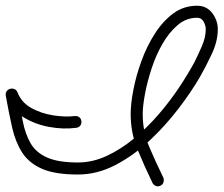

<svg xmlns="http://www.w3.org/2000/svg" viewBox="-23 -588 780 670"><path d="M261 -165Q262 -156 257 -149.5Q252 -143 243 -142Q199 -136 149 -145Q99 -154 58 -179.5Q17 -205 -1 -250Q-5 -259 0.5 -265.5Q6 -272 14 -274Q22 -276 29.5 -273.5Q37 -271 39 -262Q48 -209 56.5 -165Q65 -121 83.5 -88.5Q102 -56 141 -38.5Q180 -21 249 -21Q300 -21 349.5 -44Q399 -67 445 -105Q491 -143 531 -189.5Q571 -236 602.5 -283.5Q634 -331 656 -372Q668 -396 681.5 -427Q695 -458 695 -486Q695 -499 687.5 -512.5Q680 -526 665 -526Q627 -526 597 -500.5Q567 -475 544 -435Q521 -395 506 -349Q491 -303 483 -260.5Q475 -218 475 -190Q475 -129 498 -75Q521 -21 547 32Q547 32 547 32Q547 32 547 32Q550 40 547.5 48Q545 56 537 60Q529 64 521 61Q513 58 509 50Q481 -8 457 -66Q433 -124 433 -190Q433 -226 442.5 -275Q452 -324 470.5 -375Q489 -426 517 -470Q545 -514 581.5 -541Q618 -568 665 -568Q698 -568 717.5 -542.5Q737 -517 737 -486Q737 -444 716 -399.5Q695 -355 675 -320Q645 -268 599.5 -208.5Q554 -149 498.5 -97Q443 -45 379.5 -12Q316 21 249 21Q169 21 123.5 1Q78 -19 54.5 -55.5Q31 -92 19.5 -142.5Q8 -193 -3 -255Q-4 -264 0.5 -270Q5 -276 12 -278Q19 -280 26.5 -277.5Q34 -275 38 -266Q52 -230 86.5 -211Q121 -192 162.5 -185.5Q204 -179 238 -183Q247 -184 253.5 -179Q260 -174 261 -165Z"/></svg>

Font: FRB American Cursive Medium
Style: Italic
Weight: 500
Italic angle: -25°
Version: Version 2.0;Modular Font Editor K font №1